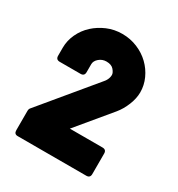

<svg xmlns="http://www.w3.org/2000/svg" viewBox="-110 -918 518 560"><g transform="rotate(30 149.0 -638.5)"><path d="M28 -433Q16 -433 16 -446V-511Q16 -518 20 -522L166 -698Q170 -702 173.5 -709.5Q177 -717 177 -725Q177 -732 169 -741.5Q161 -751 144 -751Q130 -751 119.5 -742Q109 -733 109 -722V-695Q109 -682 96 -682H26Q13 -682 13 -695V-722Q13 -746 23.5 -768.5Q34 -791 52 -807.5Q70 -824 93.5 -834Q117 -844 144 -844Q171 -844 195 -834Q219 -824 236.5 -807Q254 -790 264 -768Q274 -746 274 -722Q274 -702 265 -679.5Q256 -657 242 -640L149 -528H259Q272 -528 272 -515V-446Q272 -433 259 -433Z"/></g></svg>

Font: AL Dynamic
Style: Bold
Weight: 700
Version: Version 1.000; ttfautohint (v1.8.2) -l 8 -r 50 -G 200 -x 14 